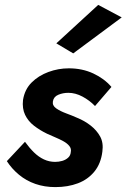

<svg xmlns="http://www.w3.org/2000/svg" viewBox="-20 -749 517 784"><path d="M82 -170 8 -91Q28 -60 57.5 -35.5Q87 -11 124.5 2Q162 15 206 15Q257 15 298 -0.5Q339 -16 365.5 -48.5Q392 -81 398 -130Q403 -166 389 -191.5Q375 -217 350 -236.5Q325 -256 295 -268Q275 -277 250.5 -286Q226 -295 209.5 -306.5Q193 -318 196 -335Q199 -354 218 -362Q237 -370 259 -370Q288 -370 317 -354.5Q346 -339 368 -316L435 -394Q406 -428 361 -449Q316 -470 261 -470Q218 -470 177.5 -455Q137 -440 109 -412Q81 -384 74 -341Q70 -306 82.5 -280Q95 -254 119 -235.5Q143 -217 172 -203Q187 -196 205 -188.5Q223 -181 238.5 -172.5Q254 -164 263 -153Q272 -142 269 -128Q268 -114 258 -105Q248 -96 234 -92Q220 -88 205 -88Q181 -88 159.5 -98Q138 -108 119 -126.5Q100 -145 82 -170ZM477 -678 381 -729 210 -572 279 -531Z"/></svg>

Font: Jost SemiBold
Style: Italic
Weight: 600
Italic angle: -5°
Version: Version 3.710